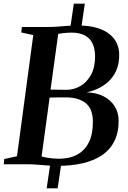

<svg xmlns="http://www.w3.org/2000/svg" viewBox="-34 -889 693 1039"><path d="M278 8.5Q251.5 8.5 223.5 6.5Q195.5 4.5 168.8 2.2Q142 0 118.5 0H-14L-11 -28.5L58 -43.5L146 -699L81 -713.5L84.5 -743H224.5Q253.5 -743 278.2 -745Q303 -747 328.8 -749Q354.5 -751 385.5 -751Q449 -751 492 -737.8Q535 -724.5 561.2 -702.2Q587.5 -680 599.2 -652Q611 -624 611 -594Q612 -513.5 565.5 -460.8Q519 -408 434.5 -389Q487.5 -388 526.5 -367.8Q565.5 -347.5 586.8 -313.5Q608 -279.5 608 -235Q608 -170.5 584.2 -124Q560.5 -77.5 516.5 -48.2Q472.5 -19 412 -5.2Q351.5 8.5 278 8.5ZM326.5 -403Q366 -403 401.2 -423.5Q436.5 -444 458.8 -484.8Q481 -525.5 480.5 -586Q480 -625 466.8 -653.5Q453.5 -682 425.2 -697.2Q397 -712.5 352 -712.5Q344 -712.5 331.2 -711.8Q318.5 -711 305 -709.5Q291.5 -708 281 -705.5L239.5 -404Q258.5 -403.5 280.8 -403.5Q303 -403.5 326.5 -403ZM283.5 -30Q342.5 -30 384 -52.5Q425.5 -75 447.5 -120.2Q469.5 -165.5 468.5 -233Q468 -300 429.8 -331Q391.5 -362 322 -362Q292 -362 271.8 -361.8Q251.5 -361.5 234.5 -361L191 -42Q203 -38.5 218.8 -35.8Q234.5 -33 251.8 -31.5Q269 -30 283.5 -30ZM218.5 130 240 -15.5H299.5L278 130ZM344.5 -726 365.5 -869H425L404 -726Z"/></svg>

Font: Merriweather 96pt SemiBold
Style: Italic
Weight: 600
Italic angle: -7.8°
Version: Version 2.101